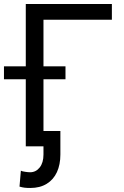

<svg xmlns="http://www.w3.org/2000/svg" viewBox="-50 -727 616 954"><path d="M505.9 -628.9H166V-397.5H275.4V-333H166V-76.2H250V41Q250 90.8 232.9 128.2Q215.8 165.5 182.1 186.3Q148.4 207 100.6 207Q84 207 72 205.6Q60.1 204.1 46.9 200.2L53.7 121.1Q59.6 124.5 75.2 126.7Q90.8 128.9 99.6 128.9Q128.4 128.9 147.2 105.2Q166 81.5 166 41V0H78.1V-333H-30.3V-397.5H78.1V-707H505.9Z"/></svg>

Font: Pretendard
Style: Regular
Weight: 400
Designer: Base glyphs from Inter by Rasmus Andersson; Hangeul glyphs from Noto Sans CJK(Source Han Sans) by Jang Soo-young and Kan
Foundry: Kil Hyung-jin
Version: Version 1.309